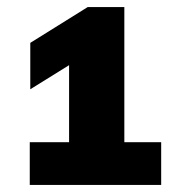

<svg xmlns="http://www.w3.org/2000/svg" viewBox="-20 -830 500 542"><path d="M64 -308V-428.5H175V-646L65.5 -578V-709L227.5 -810H331V-428.5H435V-308Z"/></svg>

Font: Encode Sans SmExp XBd
Style: Regular
Weight: 800
Width: 6
Designer: Multiple Designers
Foundry: Impallari Type
Version: Version 3.002; ttfautohint (v1.8.3) -l 8 -r 50 -G 200 -x 14 